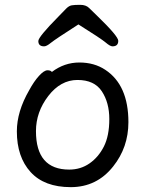

<svg xmlns="http://www.w3.org/2000/svg" viewBox="-20 -751 602 795"><path d="M266.6 -48.8Q314 -48.8 350.8 -74.5Q387.7 -100.1 410.2 -144.5Q432.6 -189 432.6 -257.8Q432.6 -326.2 401.6 -373Q370.6 -419.9 300.8 -419.9Q231 -419.9 179.9 -353.5Q128.9 -287.1 128.9 -208Q128.9 -48.8 266.6 -48.8ZM272.9 23.9Q163.6 23.9 106.7 -38.6Q49.8 -101.1 49.8 -207Q49.8 -289.1 100.6 -377Q120.6 -414.1 141.6 -437Q162.6 -460 176.8 -460Q189.9 -460 194.8 -453.1Q246.6 -492.2 308.6 -492.2Q370.6 -492.2 416 -461.9Q511.7 -398.9 511.7 -245.1Q511.7 -141.1 448.7 -62Q380.9 23.9 272.9 23.9ZM445.8 -559.1Q436 -559.1 417.5 -575Q398.9 -590.8 304.7 -649.9Q208 -587.9 190.4 -573.5Q172.9 -559.1 162.6 -559.1Q138.7 -559.1 138.7 -581.1Q138.7 -598.1 221.7 -682.1Q241.7 -703.1 253.7 -715.1Q265.6 -727.1 277.1 -729Q288.6 -731 312 -731Q335.9 -731 348.9 -718Q361.8 -705.1 381.8 -686Q469.7 -601.1 469.7 -582Q469.7 -559.1 445.8 -559.1Z"/></svg>

Font: LXGW WenKai GB Screen
Style: Regular
Weight: 400
Designer: LXGW / Fontworks Inc.
Foundry: LXGW / Fontworks Inc.
Version: Version 1.321;February 19, 2024;FontCreator 14.0.0.2901 64-b